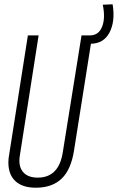

<svg xmlns="http://www.w3.org/2000/svg" viewBox="-20 -865 549 895"><path d="M147 10Q85 10 52 -20.5Q19 -51 19 -108Q19 -119 20 -126.5Q21 -134 23 -146L110 -700H160L73 -143Q64 -93 86 -65Q108 -37 156 -37Q255 -37 273 -157L360 -700H410L325 -163Q311 -74 267 -32Q223 10 147 10ZM389 -661 386 -700H399Q440 -700 456 -740.5Q472 -781 459 -843L505 -845Q518 -766 490.5 -713.5Q463 -661 401 -661Z"/></svg>

Font: Georama Condensed Light
Style: Italic
Weight: 300
Width: 3
Italic angle: -9°
Designer: Jean-Baptiste Levee
Foundry: Production Type
Version: Version 1.000